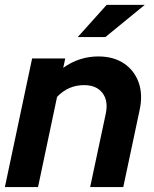

<svg xmlns="http://www.w3.org/2000/svg" viewBox="-22 -758 624 778"><path d="M-2.2 0 108.1 -521H242.4L234.2 -483.2Q299.1 -529.3 376.2 -529.3Q438.1 -529.3 480.4 -500.9Q522.6 -472.5 540 -423.3Q557.4 -374.2 543.6 -311.3L477.5 0H343.3L406.7 -298Q417.4 -349.8 393 -381.5Q368.6 -413.1 318.6 -413.1Q286.9 -413.1 259.3 -401.2Q231.8 -389.3 209.2 -365.3L132.1 0ZM293.1 -607.9 410.1 -738.2H564.5L405.2 -607.9Z"/></svg>

Font: Red Hat Display
Style: Italic
Weight: 300
Italic angle: -12°
Designer: Pentagram, MCKL
Foundry: Pentagram, MCKL
Version: Version 1.023